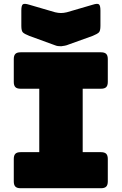

<svg xmlns="http://www.w3.org/2000/svg" viewBox="-20 -997 645 1017"><path d="M89 0Q70 0 61.5 -8.5Q53 -17 53 -36V-155Q53 -174 61.5 -182.5Q70 -191 89 -191H188V-527H89Q70 -527 61.5 -535.5Q53 -544 53 -563V-684Q53 -703 61.5 -711.5Q70 -720 89 -720H515Q534 -720 542.5 -711.5Q551 -703 551 -684V-563Q551 -544 542.5 -535.5Q534 -527 515 -527H418V-191H515Q534 -191 542.5 -182.5Q551 -174 551 -155V-36Q551 -17 542.5 -8.5Q534 0 515 0ZM334 -932 471 -972Q496 -980 504 -974Q512 -968 512 -941V-860Q512 -833 503.5 -825Q495 -817 471 -807L343 -761Q334 -757 323.5 -755Q313 -753 304 -752Q295 -752 287 -753Q279 -754 272 -757L135 -807Q110 -817 101.5 -825Q93 -833 93 -860V-941Q93 -968 101 -974Q109 -980 135 -972L272 -932Q289 -928 303 -928Q317 -928 334 -932Z"/></svg>

Font: Bungee
Style: Regular
Weight: 400
Designer: David Jonathan Ross
Foundry: David Jonathan Ross
Version: Version 1.001;PS 1.0;hotconv 1.0.72;makeotf.lib2.5.5900